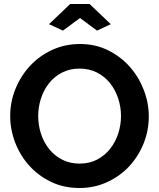

<svg xmlns="http://www.w3.org/2000/svg" viewBox="-20 -935 796 960"><path d="M225 -814 331 -915H428L534 -814L465 -782L380 -845L295 -782ZM377 5Q299 5 235.5 -25.5Q172 -56 126.5 -106.5Q81 -157 56 -222Q31 -287 31 -355Q31 -426 57.5 -491Q84 -556 130.5 -606Q177 -656 241 -685.5Q305 -715 380 -715Q457 -715 520.5 -683.5Q584 -652 629 -601Q674 -550 699 -485Q724 -420 724 -353Q724 -282 698 -217.5Q672 -153 626 -103.5Q580 -54 516 -24.5Q452 5 377 5ZM171 -355Q171 -309 185 -266Q199 -223 225.5 -190Q252 -157 290.5 -137Q329 -117 378 -117Q428 -117 466.5 -137.5Q505 -158 531.5 -192Q558 -226 571.5 -268.5Q585 -311 585 -355Q585 -401 570.5 -444Q556 -487 529.5 -520Q503 -553 464.5 -572.5Q426 -592 378 -592Q328 -592 289 -571.5Q250 -551 224 -517.5Q198 -484 184.5 -441.5Q171 -399 171 -355Z"/></svg>

Font: Oxford Sans
Style: Bold
Weight: 700
Designer: Matt McInerney, Pablo Impallari, Rodrigo Fuenzalida
Foundry: Matt McInerney, Pablo Impallari, Rodrigo Fuenzalida
Version: Version 3.000g; ttfautohint (v1.5) -l 8 -r 28 -G 28 -x 14 -D